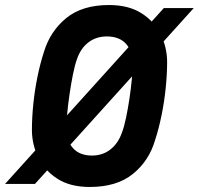

<svg xmlns="http://www.w3.org/2000/svg" viewBox="-54 -732 791 764"><path d="M303 12Q225 12 174 -21Q123 -54 98 -106Q73 -158 73 -215Q73 -263 78.5 -317.5Q84 -372 95 -426Q106 -480 121 -526Q146 -608 209.5 -660Q273 -712 380 -712Q458 -712 509.5 -679Q561 -646 586 -594Q611 -542 611 -485Q611 -438 605.5 -383Q600 -328 589 -274Q578 -220 563 -174Q539 -92 475 -40Q411 12 303 12ZM312 -113Q354 -113 385 -137Q416 -161 431 -204Q440 -227 447.5 -263Q455 -299 461 -339Q467 -379 470.5 -416Q474 -453 474 -477Q474 -528 447.5 -557.5Q421 -587 371 -587Q329 -587 298 -563.5Q267 -540 252 -496Q244 -474 236.5 -437Q229 -400 223 -359Q217 -318 213.5 -281.5Q210 -245 210 -223Q210 -172 236.5 -142.5Q263 -113 312 -113ZM-34 0 598 -700H717L85 0Z"/></svg>

Font: Finlandica SemiBold
Style: Italic
Weight: 600
Italic angle: -8°
Designer: Niklas Ekholm, Juho Hiilivirta, Jaakko Suomalainen
Foundry: Helsinki Type Studio
Version: Version 1.063